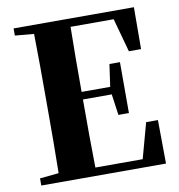

<svg xmlns="http://www.w3.org/2000/svg" viewBox="-83 -823 840 899"><g transform="rotate(-10 337.0 -373.5)"><path d="M554 -548H612L613 -747H41V-713L131 -705C133 -602 133 -499 133 -395V-351C133 -247 133 -144 131 -43L41 -34V0H634L632 -207H576L530 -39H305C303 -143 303 -249 303 -360V-363H440L454 -263H504V-505H454L439 -399H303C303 -505 303 -608 305 -708H510Z"/></g></svg>

Font: Noto Serif CJK HK Black
Style: Regular
Weight: 900
Designer: Ryoko NISHIZUKA 西塚涼子 (kana & ideographs); Frank Grießhammer (Latin, Greek & Cyrillic); Wenlong ZHANG 张文龙 (bopomofo); San
Foundry: Adobe
Version: Version 2.001;hotconv 1.1.0;makeotfexe 2.6.0